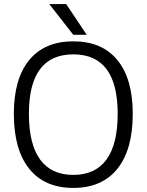

<svg xmlns="http://www.w3.org/2000/svg" viewBox="-20 -913 720 943"><path d="M48 -354Q48 -526 123.5 -618Q199 -710 340 -710Q481 -710 556.5 -618Q632 -526 632 -354Q632 -178 556.5 -84Q481 10 340 10Q199 10 123.5 -84Q48 -178 48 -354ZM558 -354Q558 -646 340 -646Q122 -646 122 -354Q122 -205 177 -129.5Q232 -54 340 -54Q448 -54 503 -129.5Q558 -205 558 -354ZM222 -893H305L406 -742H340Z"/></svg>

Font: Krub
Style: Regular
Weight: 400
Designer: Ekaluck Peanpanawate
Foundry: Cadson Demak Co.,Ltd.
Version: Version 1.000; ttfautohint (v1.6)